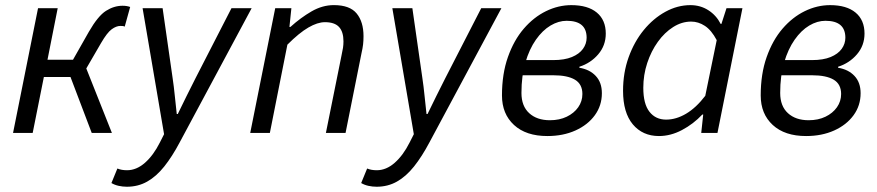

<svg xmlns="http://www.w3.org/2000/svg" viewBox="-20 -518 3416 748"><path d="M30.8 0 128.2 -486.1H204.8L165 -285.3H264.4L326.1 -394.1Q361.8 -456.1 393 -475.8Q424.1 -495.6 457.6 -495.6Q474.3 -495.6 487.1 -490.8L465.9 -414.3Q461.9 -416.3 458.1 -416.6Q454.4 -417 448.9 -417Q433.1 -417 415.3 -404.1Q397.5 -391.3 373.6 -350.2L316.2 -251.3L416 0H337.4L254.6 -218.1H150.9L107.3 0Z M474.3 209.5Q458 209.5 442.3 206Q426.6 202.5 414.1 195.1L437.3 138.5Q453.1 145.2 474.8 145.2Q511.7 145.2 544.7 116.2Q577.7 87.1 602.7 37.4L619.2 4.8L535.5 -486.1H613.5L652.5 -213.8Q657.4 -181.3 661.1 -143.9Q664.8 -106.5 668.6 -73.8H672.6Q689.1 -107.7 707.1 -144.3Q725.2 -180.9 742 -213.8L881.8 -486.1H960.4L680.2 36.4Q650.7 92.1 619.8 130.8Q588.9 169.5 553.3 189.5Q517.8 209.5 474.3 209.5Z M954.8 0 1052.2 -486.1H1115.2L1107.6 -413.2H1111.6Q1151.1 -448.9 1193.5 -473.5Q1235.9 -498.1 1280.7 -498.1Q1342.7 -498.1 1369.4 -465.6Q1396.2 -433.1 1396.2 -376.9Q1396.2 -359.7 1394.5 -344.8Q1392.8 -329.9 1388.2 -310L1326.2 0H1249.6L1310.1 -300.1Q1314.4 -319.8 1316.3 -331.9Q1318.1 -344 1318.1 -356.8Q1318.1 -394.2 1300.8 -412.9Q1283.5 -431.6 1245.8 -431.6Q1217.2 -431.6 1181.4 -410.8Q1145.6 -390.1 1099.6 -344L1031.3 0Z M1447.3 209.5Q1431 209.5 1415.3 206Q1399.6 202.5 1387.1 195.1L1410.3 138.5Q1426.1 145.2 1447.8 145.2Q1484.7 145.2 1517.7 116.2Q1550.7 87.1 1575.7 37.4L1592.2 4.8L1508.5 -486.1H1586.5L1625.5 -213.8Q1630.4 -181.3 1634.1 -143.9Q1637.8 -106.5 1641.6 -73.8H1645.6Q1662.1 -107.7 1680.1 -144.3Q1698.2 -180.9 1715 -213.8L1854.8 -486.1H1933.4L1653.2 36.4Q1623.7 92.1 1592.8 130.8Q1561.9 169.5 1526.3 189.5Q1490.8 209.5 1447.3 209.5Z M2112.4 12Q2029.4 12 1982.5 -31.1Q1935.6 -74.3 1935.6 -146.1Q1935.6 -230.3 1958.8 -295.8Q1981.9 -361.3 2020.5 -406.2Q2059.2 -451.1 2107.3 -474.6Q2155.4 -498 2205.7 -498Q2270.2 -498 2305.1 -469Q2340 -440.1 2340 -387.1Q2340 -340.7 2310.5 -306.3Q2281.1 -272 2237.2 -258V-254Q2277.1 -247.6 2300.9 -222.2Q2324.8 -196.8 2324.8 -154.9Q2324.8 -106.8 2297.4 -69.1Q2270 -31.4 2221.9 -9.7Q2173.8 12 2112.4 12ZM2122.3 -49.6Q2159.5 -49.6 2187.9 -63.3Q2216.3 -77 2232.6 -100.1Q2248.9 -123.3 2248.9 -151.7Q2248.9 -190.1 2219.9 -207.5Q2190.9 -224.8 2135.1 -224.8H1994.8L2005.3 -283.9H2135.3Q2179.2 -283.9 2208 -295.8Q2236.7 -307.7 2251.1 -327.6Q2265.4 -347.5 2265.4 -371Q2265.4 -437 2187.8 -437Q2155.8 -437 2124.6 -418.4Q2093.3 -399.7 2067.7 -363.2Q2042.1 -326.7 2026.8 -274.5Q2011.5 -222.4 2011.5 -155.8Q2011.5 -104.6 2041.7 -77.1Q2071.8 -49.6 2122.3 -49.6Z M2547.3 12Q2483.6 12 2445.4 -33.5Q2407.3 -79.1 2407.3 -164.3Q2407.3 -234.5 2429.1 -295.1Q2450.9 -355.7 2488.1 -401.1Q2525.3 -446.4 2572.4 -472.2Q2619.5 -498 2669.7 -498Q2708.8 -498 2739.7 -478.1Q2770.6 -458.3 2787.7 -424.7H2790.5L2810.3 -486H2872.4L2775.1 0H2711.9L2719.6 -71.9H2716.2Q2681.1 -34.7 2636.9 -11.4Q2592.7 12 2547.3 12ZM2575 -52Q2614 -52 2652.9 -75Q2691.8 -98 2727.6 -144.7L2772.2 -361.6Q2751.6 -400.5 2726.1 -417.2Q2700.6 -433.9 2672.6 -433.9Q2636.2 -433.9 2602.7 -412.7Q2569.1 -391.5 2543 -355.2Q2516.8 -318.8 2501.5 -272.5Q2486.2 -226.3 2486.2 -175.8Q2486.2 -113.3 2510.1 -82.7Q2534.1 -52 2575 -52Z M3120.4 12Q3037.4 12 2990.5 -31.1Q2943.6 -74.3 2943.6 -146.1Q2943.6 -230.3 2966.8 -295.8Q2989.9 -361.3 3028.5 -406.2Q3067.2 -451.1 3115.3 -474.6Q3163.4 -498 3213.7 -498Q3278.2 -498 3313.1 -469Q3348 -440.1 3348 -387.1Q3348 -340.7 3318.5 -306.3Q3289.1 -272 3245.2 -258V-254Q3285.1 -247.6 3308.9 -222.2Q3332.8 -196.8 3332.8 -154.9Q3332.8 -106.8 3305.4 -69.1Q3278 -31.4 3229.9 -9.7Q3181.8 12 3120.4 12ZM3130.3 -49.6Q3167.5 -49.6 3195.9 -63.3Q3224.3 -77 3240.6 -100.1Q3256.9 -123.3 3256.9 -151.7Q3256.9 -190.1 3227.9 -207.5Q3198.9 -224.8 3143.1 -224.8H3002.8L3013.3 -283.9H3143.3Q3187.2 -283.9 3216 -295.8Q3244.7 -307.7 3259.1 -327.6Q3273.4 -347.5 3273.4 -371Q3273.4 -437 3195.8 -437Q3163.8 -437 3132.6 -418.4Q3101.3 -399.7 3075.7 -363.2Q3050.1 -326.7 3034.8 -274.5Q3019.5 -222.4 3019.5 -155.8Q3019.5 -104.6 3049.7 -77.1Q3079.8 -49.6 3130.3 -49.6Z"/></svg>

Font: Source Sans 3 VF
Style: Italic
Weight: 200
Italic angle: -11°
Designer: Paul D. Hunt
Foundry: Adobe Systems Incorporated
Version: Version 3.042;hotconv 1.0.118;makeotfexe 2.5.65603